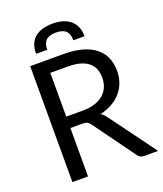

<svg xmlns="http://www.w3.org/2000/svg" viewBox="-161 -1009 949 1115"><g transform="rotate(-20 313.0 -452.0)"><path d="M290 -369.5Q332 -369.5 364.2 -379.8Q396.5 -390 418.2 -408.8Q440 -427.5 451 -453.5Q462 -479.5 462 -511Q462 -575 420 -607.5Q378 -640 294 -640H188V-369.5ZM621 0H535Q508.5 0 496 -20.5L310 -276.5Q301.5 -288.5 291.8 -293.8Q282 -299 261.5 -299H188V0H91.5V-716.5H294Q362 -716.5 411.5 -702.8Q461 -689 493.2 -663Q525.5 -637 541 -600.2Q556.5 -563.5 556.5 -518Q556.5 -480 544.5 -447Q532.5 -414 509.8 -387.8Q487 -361.5 454.2 -343Q421.5 -324.5 380 -315Q398.5 -304.5 412 -284.5ZM298 -904.5Q369 -904.5 408.2 -870Q447.5 -835.5 447.5 -772H378.5Q378.5 -790.5 374.2 -804.8Q370 -819 360.8 -828.8Q351.5 -838.5 336 -843.8Q320.5 -849 298 -849Q275.5 -849 260 -843.8Q244.5 -838.5 235 -828.8Q225.5 -819 221.2 -804.8Q217 -790.5 217 -772H148Q148 -839.5 187.5 -872Q227 -904.5 298 -904.5Z"/></g></svg>

Font: Lato-Regular
Style: Regular
Weight: 400
Designer: Lukasz Dziedzic with Adam Twardoch and Botio Nikoltchev
Foundry: tyPoland Lukasz Dziedzic
Version: Version 2.015; 2015-08-06; http://www.latofonts.com/